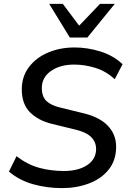

<svg xmlns="http://www.w3.org/2000/svg" viewBox="-20 -958 662 987"><path d="M299 9Q221 9 150 -11Q79 -31 26 -76L65 -155Q121 -112 181 -95.5Q241 -79 308 -79Q383 -79 428.5 -109.5Q474 -140 474 -192Q474 -229 447 -255Q420 -281 354 -295L248 -321Q177 -338 134.5 -380.5Q92 -423 92 -498Q92 -565 129 -613.5Q166 -662 227.5 -688Q289 -714 363 -714Q430 -714 496 -693.5Q562 -673 610 -628L570 -551Q525 -592 470.5 -609Q416 -626 361 -626Q289 -626 242 -593Q195 -560 195 -506Q195 -461 219 -438.5Q243 -416 290 -405L396 -379Q488 -359 532.5 -313.5Q577 -268 577 -204Q577 -134 539 -86.5Q501 -39 437.5 -15Q374 9 299 9ZM339 -765 233 -938H303L387 -826L494 -938H570L429 -765Z"/></svg>

Font: Nunito Sans SemiBold
Style: Italic
Weight: 600
Italic angle: -9°
Designer: Vernon Adams
Foundry: Vernon Adams
Version: Version 3.006; ttfautohint (v1.8.3)